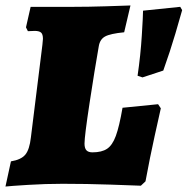

<svg xmlns="http://www.w3.org/2000/svg" viewBox="-40 -672 686 702"><path d="M-20 10 0 -82Q37 -88 52.5 -106.5Q68 -125 73 -170L115 -508Q117 -526 117 -530Q117 -547 110 -553Q103 -559 87 -559L62 -558L55 -572L72 -647H231Q283 -647 347 -649Q411 -651 437 -652L414 -554Q363 -549 344 -538.5Q325 -528 321 -502Q306 -417 287.5 -295.5Q269 -174 269 -147Q269 -130 276 -122.5Q283 -115 298 -115Q332 -115 351.5 -128Q371 -141 383.5 -175Q396 -209 408 -278L538 -291L548 -276Q543 -254 525.5 -175Q508 -96 492 -9L475 7Q450 6 364 3Q278 0 189 0Q126 0 62 4Q-2 8 -20 10ZM557 -414 481 -389 463 -395Q474 -470 478.5 -542.5Q483 -615 483 -633L619 -647L626 -635Q621 -616 601.5 -550Q582 -484 557 -414Z"/></svg>

Font: Alegreya Black
Style: Italic
Weight: 900
Italic angle: -7°
Designer: Juan Pablo del Peral
Foundry: Huerta Tipografica
Version: Version 2.007; ttfautohint (v1.6)